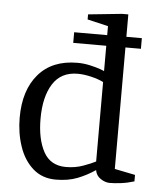

<svg xmlns="http://www.w3.org/2000/svg" viewBox="-53 -772 682 828"><g transform="rotate(5 288.5 -358.5)"><path d="M219 10Q160 10 120 -25.5Q80 -61 60.5 -119Q41 -177 41 -243Q41 -362 100.5 -431Q160 -500 269 -500Q296 -500 323 -494Q350 -488 368 -481.5Q386 -475 386 -474V-669L296 -690V-712L442 -727H469V-58L558 -40V-12Q529 -3 501 0.5Q473 4 452 4Q433 4 413 -9Q393 -22 389 -46Q352 -21 312 -5.5Q272 10 219 10ZM258 -48Q298 -48 332.5 -60.5Q367 -73 386 -83V-427Q364 -438 332.5 -445.5Q301 -453 274 -453Q202 -453 166.5 -397Q131 -341 131 -246Q131 -158 161 -103Q191 -48 258 -48ZM243 -584V-630H536V-584Z"/></g></svg>

Font: Manuale
Style: Regular
Weight: 400
Designer: Eduardo Tunni / Pablo Cosgaya
Foundry: Eduardo Tunni / Pablo Cosgaya
Version: Version 1.002